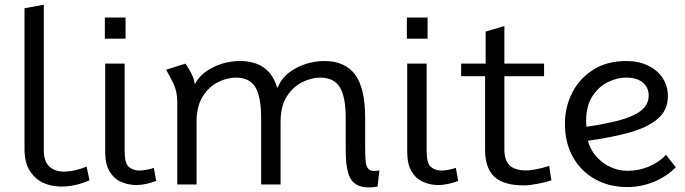

<svg xmlns="http://www.w3.org/2000/svg" viewBox="-20 -783 2908 815"><path d="M360 -17.5Q309.5 4.5 260.2 8.2Q211 12 171.2 -3.8Q131.5 -19.5 107.8 -55.8Q84 -92 84 -150V-748L166 -763V-146Q166 -94 193 -73Q220 -52 261.8 -54.8Q303.5 -57.5 347.5 -76Z M560 2.5Q524.5 2.5 494 -11Q463.5 -24.5 445 -55.5Q426.5 -86.5 426.5 -139V-513H509V-141.5Q509 -89 527.5 -74Q546 -59 571.5 -59Q583 -59 601.5 -62.2Q620 -65.5 633 -70.5L643 -15Q624.5 -7.5 601 -2.5Q577.5 2.5 560 2.5ZM425 -619V-708.5H513V-619Z M1582.5 9.5Q1528 17.5 1498.8 3.5Q1469.5 -10.5 1458.5 -46.8Q1447.5 -83 1447.5 -142V-281Q1447.5 -372 1422.5 -412.8Q1397.5 -453.5 1339.5 -453.5Q1301.5 -453.5 1262.5 -434Q1223.5 -414.5 1197.2 -373.2Q1171 -332 1171 -266V0H1088.5V-281Q1088.5 -372 1064 -412.8Q1039.5 -453.5 981.5 -453.5Q945.5 -453.5 908.2 -435.8Q871 -418 844.8 -380.2Q818.5 -342.5 814.5 -282.5V0H732.5V-349.5Q732.5 -393 717.5 -425.5Q702.5 -458 685 -487L767.5 -513Q781 -492.5 792.2 -471.2Q803.5 -450 807 -425.5Q829.5 -470 883.8 -497Q938 -524 999 -524Q1060 -524 1099.5 -496.5Q1139 -469 1157 -409.5L1163 -421Q1177 -452 1207 -475Q1237 -498 1276.2 -511Q1315.5 -524 1357 -524Q1444 -524 1487 -466.8Q1530 -409.5 1530 -282.5V-160Q1530 -122 1532.2 -97.5Q1534.5 -73 1547 -63.2Q1559.5 -53.5 1590.5 -59.5Z M1842 2.5Q1806.5 2.5 1776 -11Q1745.5 -24.5 1727 -55.5Q1708.5 -86.5 1708.5 -139V-513H1791V-141.5Q1791 -89 1809.5 -74Q1828 -59 1853.5 -59Q1865 -59 1883.5 -62.2Q1902 -65.5 1915 -70.5L1925 -15Q1906.5 -7.5 1883 -2.5Q1859.5 2.5 1842 2.5ZM1707 -619V-708.5H1795V-619Z M2205 4Q2118 4 2078.5 -32.5Q2039 -69 2039 -150V-459.5H1937.5V-513H2041.5V-649L2121 -672.5V-513H2289.5V-459.5H2121V-149Q2121 -102 2143.5 -80.8Q2166 -59.5 2214.5 -59.5Q2226 -59.5 2244.2 -62.5Q2262.5 -65.5 2281 -70Q2299.5 -74.5 2311 -79L2320.5 -17.5Q2297 -9.5 2261.8 -2.8Q2226.5 4 2205 4Z M2642.5 11Q2566.5 11 2506.8 -22Q2447 -55 2412.5 -115.5Q2378 -176 2378 -258Q2378 -328.5 2408.8 -389Q2439.5 -449.5 2497.8 -486.8Q2556 -524 2638 -524Q2692 -524 2731.8 -504.2Q2771.5 -484.5 2793.2 -451Q2815 -417.5 2815 -375.5Q2815 -314.5 2770.5 -277.5Q2726 -240.5 2649.2 -219.8Q2572.5 -199 2475.5 -185.5Q2485.5 -147.5 2511 -118.8Q2536.5 -90 2571 -74Q2605.5 -58 2642.5 -58Q2694.5 -58 2738.2 -77.8Q2782 -97.5 2807 -126L2848.5 -73Q2811 -34.5 2756.8 -11.8Q2702.5 11 2642.5 11ZM2469.5 -245Q2546.5 -256 2606 -271.5Q2665.5 -287 2699.5 -312.2Q2733.5 -337.5 2733.5 -377.5Q2733.5 -411.5 2708.8 -432.5Q2684 -453.5 2638.5 -453.5Q2597 -453.5 2557.8 -433.2Q2518.5 -413 2493.2 -372.2Q2468 -331.5 2468 -269.5Q2468 -257 2469.5 -245Z"/></svg>

Font: Mooli
Style: Regular
Weight: 400
Designer: Vernon Adams
Foundry: Vernon Adams
Version: Version 1.000; ttfautohint (v1.8.4.7-5d5b);gftools[0.9.33]